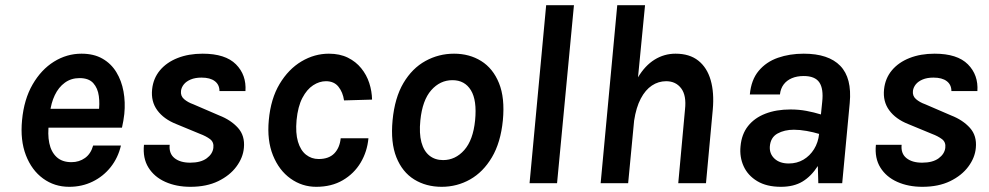

<svg xmlns="http://www.w3.org/2000/svg" viewBox="-20 -706 3812 740"><path d="M246.5 14Q189.8 14 146 -18Q102.2 -49.9 79.8 -107.7Q57.5 -165.5 65 -243Q72.5 -323.1 105.6 -380.4Q138.7 -437.7 188 -468.4Q237.4 -499.1 294.1 -499.1Q341.7 -499.1 375 -479.9Q408.4 -460.8 428.4 -427.9Q448.5 -395 456 -353.5Q463.6 -311.9 459.1 -266.8Q457.7 -253.6 455.4 -240.6Q453.2 -227.7 450.1 -214H144.4L168.9 -232.6Q162.9 -189.2 169.9 -154.8Q177 -120.4 198.2 -100.7Q219.4 -81 255.5 -81Q285.1 -81 307.6 -97.1Q330.1 -113.2 339 -145H446.1Q435 -97.9 406.7 -62.1Q378.3 -26.3 337.2 -6.2Q296 14 246.5 14ZM172.5 -270.5 152.5 -286.6H384.6L360.1 -271.9Q365 -305.3 360.9 -335.8Q356.9 -366.2 339.5 -385.6Q322.1 -405 286.5 -405Q254.1 -405 229.9 -387.3Q205.7 -369.7 191.2 -339.2Q176.6 -308.7 172.5 -270.5Z M714 14Q659.6 14 617.2 -5Q574.8 -23.9 552.2 -60.1Q529.6 -96.3 534.9 -148H634Q630.6 -114.4 652.5 -96.7Q674.4 -79 713 -79Q753.5 -79 776.5 -95.7Q799.4 -112.5 802.3 -136Q805.1 -158.1 789.5 -169.8Q774 -181.4 750.9 -190L659 -228Q611.1 -247 586.2 -281Q561.3 -314.9 566.3 -361.9Q570.8 -404.3 596.5 -435Q622.2 -465.7 664.6 -482.4Q707 -499.1 761 -499.1Q848.6 -499.1 889.4 -458.1Q930.2 -417.1 926 -355H825.9Q825.8 -379.8 807.8 -393.3Q789.9 -406.9 756.9 -406.9Q732.3 -406.9 715.2 -399.7Q698.1 -392.5 688.7 -381Q679.4 -369.4 677.6 -356Q675.2 -336.3 689.4 -324Q703.5 -311.7 725 -304.1L825 -261Q870 -243.5 897.3 -213.1Q924.5 -182.8 920 -136Q916.7 -98.4 891.2 -64Q865.8 -29.6 821 -7.8Q776.1 14 714 14Z M1198.9 14Q1144.3 14 1099.9 -17.7Q1055.5 -49.3 1032.1 -107.1Q1008.7 -165 1016 -243Q1023.5 -325.6 1057.7 -382.6Q1091.9 -439.6 1142 -469.4Q1192.1 -499.1 1247.5 -499.1Q1289.5 -499.1 1320.6 -483.8Q1351.6 -468.5 1372.2 -443Q1392.9 -417.6 1403.2 -386Q1413.4 -354.4 1414 -322.1L1306 -319Q1301.5 -350.4 1284.5 -371.7Q1267.6 -393 1236.3 -393Q1210.8 -393 1186.7 -377.2Q1162.6 -361.5 1145.3 -328.4Q1128.1 -295.4 1123 -243Q1118.5 -193.2 1128.4 -159.8Q1138.4 -126.5 1159.4 -109.8Q1180.5 -93.1 1208 -93.1Q1247.3 -93.1 1268.4 -114.7Q1289.4 -136.4 1293.1 -173H1400Q1395.3 -121.7 1370 -79.2Q1344.6 -36.7 1301.2 -11.4Q1257.9 14 1198.9 14Z M1682.3 14Q1622.2 14 1576.3 -14.4Q1530.5 -42.8 1507.7 -99.8Q1485 -156.8 1493 -242Q1501.2 -329 1534.9 -386Q1568.7 -443 1619.8 -471Q1670.9 -499.1 1730 -499.1Q1789.2 -499.1 1834.6 -470.8Q1880.1 -442.5 1903.2 -385.6Q1926.4 -328.7 1918.1 -242Q1909.7 -156.6 1875.9 -99.7Q1842.2 -42.8 1791.8 -14.4Q1741.5 14 1682.3 14ZM1687.8 -89Q1735.3 -89 1769.4 -127.7Q1803.5 -166.3 1811.1 -242Q1818.7 -319.3 1795 -358.1Q1771.3 -397 1723.8 -397Q1676.1 -397 1642 -358.3Q1607.9 -319.6 1600.1 -242Q1595 -191.9 1604.2 -157.7Q1613.5 -123.5 1635 -106.3Q1656.5 -89 1687.8 -89Z M2021 0 2085 -686H2192.1L2127 0Z M2295 0 2359 -686H2466.1L2439 -408Q2466.1 -453.4 2503 -476.2Q2540 -499.1 2583.7 -499.1Q2637.7 -499.1 2671.5 -472.2Q2705.2 -445.4 2719.1 -397.1Q2733 -348.7 2727.2 -284L2701 0H2594.1L2620.1 -284Q2626.2 -338.1 2605.4 -365.5Q2584.6 -393 2547.5 -393Q2517.6 -393 2492.5 -376.3Q2467.3 -359.6 2449.6 -325.9Q2431.8 -292.2 2424 -241L2401 0Z M2989.8 14Q2934.8 14 2898.6 -7.8Q2862.3 -29.6 2846.1 -65.3Q2830 -100.9 2834.1 -142Q2838.2 -188.6 2863 -220.1Q2887.8 -251.5 2929.8 -267.8Q2971.8 -284.1 3026.5 -284.1Q3058.7 -284.1 3087.7 -278.7Q3116.7 -273.3 3144 -264.9L3148.9 -313Q3154.5 -364 3137.8 -388.5Q3121.1 -413 3077.6 -413Q3051.6 -413 3031.9 -404.6Q3012.1 -396.2 3000.3 -380.4Q2988.5 -364.6 2986 -341.9H2870Q2875.2 -398.4 2904.1 -432.9Q2932.9 -467.5 2978.2 -483.3Q3023.5 -499.1 3077.6 -499.1Q3173.2 -499.1 3218.6 -452.2Q3264 -405.3 3255 -308.9L3226 0H3133.9Q3133.2 -16.6 3133 -33.1Q3132.9 -49.5 3132 -66.1Q3106.5 -26.5 3073 -6.3Q3039.4 14 2989.8 14ZM3020.1 -75.9Q3051.4 -75.9 3076.5 -90.6Q3101.5 -105.4 3117.5 -131.1Q3133.5 -156.9 3137 -189.9Q3115.4 -196.6 3089.1 -201.3Q3062.8 -206 3039.7 -206Q3003.2 -206 2976.6 -191.3Q2950 -176.5 2947.1 -142Q2945 -113.5 2965 -94.7Q2985.1 -75.9 3020.1 -75.9Z M3535 14Q3480.6 14 3438.2 -5Q3395.8 -23.9 3373.2 -60.1Q3350.6 -96.3 3355.9 -148H3455Q3451.6 -114.4 3473.5 -96.7Q3495.4 -79 3534 -79Q3574.5 -79 3597.5 -95.7Q3620.4 -112.5 3623.3 -136Q3626.1 -158.1 3610.5 -169.8Q3595 -181.4 3571.9 -190L3480 -228Q3432.1 -247 3407.2 -281Q3382.3 -314.9 3387.3 -361.9Q3391.8 -404.3 3417.5 -435Q3443.2 -465.7 3485.6 -482.4Q3528 -499.1 3582 -499.1Q3669.6 -499.1 3710.4 -458.1Q3751.2 -417.1 3747 -355H3646.9Q3646.8 -379.8 3628.8 -393.3Q3610.9 -406.9 3577.9 -406.9Q3553.3 -406.9 3536.2 -399.7Q3519.1 -392.5 3509.7 -381Q3500.4 -369.4 3498.6 -356Q3496.2 -336.3 3510.4 -324Q3524.5 -311.7 3546 -304.1L3646 -261Q3691 -243.5 3718.3 -213.1Q3745.5 -182.8 3741 -136Q3737.7 -98.4 3712.2 -64Q3686.8 -29.6 3642 -7.8Q3597.1 14 3535 14Z"/></svg>

Font: Karla
Style: Italic
Weight: 400
Italic angle: -8°
Designer: Jonathan Pinhorn
Version: Version 2.004;gftools[0.9.33]